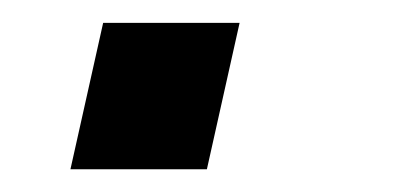

<svg xmlns="http://www.w3.org/2000/svg" viewBox="-20 -149 356 169"><path d="M42 0 70.8 -128.9H190.9L162.1 0Z"/></svg>

Font: HK Grotesk Legacy
Style: Bold Italic
Weight: 700
Italic angle: -13°
Designer: Alfredo Marco Pradil
Foundry: Hanken Design Co.
Version: Version 2.022;PS 002.022;hotconv 1.0.88;makeotf.lib2.5.64775